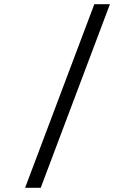

<svg xmlns="http://www.w3.org/2000/svg" viewBox="-20 -730 640 910"><path d="M99 160H173L501 -710H427Z"/></svg>

Font: Hasklig
Style: Regular
Weight: 400
Monospace: yes
Designer: Paul D. Hunt, Teo Tuominen
Foundry: Adobe Systems Incorporated
Version: Version 2.030;PS 1.0;hotconv 16.6.51;makeotf.lib2.5.65220